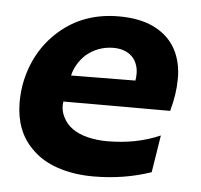

<svg xmlns="http://www.w3.org/2000/svg" viewBox="-40 -463 539 516"><g transform="rotate(5 230.0 -205.0)"><path d="M229.5 12Q176 12 132.5 -2.8Q89 -17.5 61 -47Q15.5 -92.5 15 -169Q15 -192 19 -217.5Q36 -308.5 101.2 -365.5Q166.5 -422.5 261 -422.5Q316 -422.5 353.5 -404.8Q391 -387 410.8 -355.5Q430.5 -324 433 -280V-267Q433 -228 420 -181.5H132L131 -172Q131 -154.5 138.5 -140Q147.5 -121.5 164.5 -109.5Q181.5 -97.5 206.2 -91.5Q231 -85.5 258.5 -85.5Q337.5 -85.5 401 -113.5L385 -13Q312 12 229.5 12ZM146.5 -253 320 -254.5Q321.5 -264 321.5 -273Q321.5 -296 309 -313.5Q290.5 -336.5 254.5 -337Q211.5 -337 179 -309Q153.5 -284 146.5 -253Z"/></g></svg>

Font: Lucymar Sans SemiBold
Style: Italic
Weight: 600
Italic angle: -10°
Foundry: The League of Moveable Type (original font) / Main changes by Cristiano Sobral with portions from Mirco Monsees
Version: Version 2.00;August 30, 2020;FontCreator 13.0.0.2681 64-bit